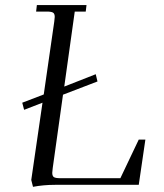

<svg xmlns="http://www.w3.org/2000/svg" viewBox="-20 -722 640 750"><path d="M66.9 -320.8 150.9 -353 191.9 -637.2Q193.8 -650.9 193.8 -655.8Q193.8 -668.5 187.3 -672.6Q180.7 -676.8 162.1 -676.8H121.1L124 -702.1H317.9L314.9 -676.8H272L231 -383.8L354 -432.1L360.8 -403.8L226.1 -352.1L186 -65.9Q184.1 -52.2 184.1 -46.9Q184.1 -34.2 190.7 -30Q197.3 -25.9 215.8 -25.9H450.2L522 -176.8H547.9L522 0H194.8Q149.9 0 108.9 7.8L102.1 -19L146 -320.8L74.2 -293Z"/></svg>

Font: Dihjauti S
Style: Italic
Weight: 400
Italic angle: -9°
Designer: T. Christopher White
Version: Version 3.0.0